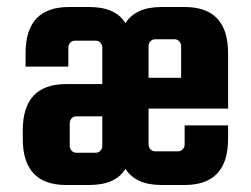

<svg xmlns="http://www.w3.org/2000/svg" viewBox="-20 -518 717 548"><path d="M631 -366C631 -454 590 -498 507 -498H441C392 -498 358 -483 338 -452C319 -483 284 -498 235 -498H177C94 -498 53 -454 53 -366V-328H175V-382C175 -393 183 -402 194 -402H253C264 -402 272 -393 272 -382V-278H169C86 -278 45 -234 45 -146V-122C45 -34 86 10 169 10H235C284 10 319 -5 338 -36C358 -5 392 10 441 10H507C590 10 631 -34 631 -122V-160H507V-106C507 -95 499 -86 488 -86H423C412 -86 404 -95 404 -106V-208H631ZM404 -386C404 -397 412 -406 423 -406H478C489 -406 497 -397 497 -386V-296H404ZM198 -82C187 -82 179 -91 179 -102V-166C179 -177 187 -186 198 -186H272V-102C272 -91 264 -82 253 -82Z"/></svg>

Font: sklik
Style: Regular
Weight: 400
Designer: Joe Prince
Foundry: Joe Prince
Version: Version 1.001